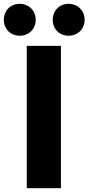

<svg xmlns="http://www.w3.org/2000/svg" viewBox="-54 -985 463 1005"><path d="M86 0H265V-745H86ZM49 -798C98 -798 133 -834 133 -882C133 -928 98 -965 49 -965C0 -965 -34 -928 -34 -882C-34 -834 0 -798 49 -798ZM305 -798C354 -798 389 -834 389 -882C389 -928 354 -965 305 -965C256 -965 222 -928 222 -882C222 -834 256 -798 305 -798Z"/></svg>

Font: Source Han Sans HK Heavy
Style: Regular
Weight: 900
Designer: Ryoko NISHIZUKA 西塚涼子 (kana, bopomofo & ideographs); Paul D. Hunt (Latin, Greek & Cyrillic); Sandoll Communications 산돌커뮤니
Foundry: Adobe
Version: Version 2.000;hotconv 1.0.107;makeotfexe 2.5.65593